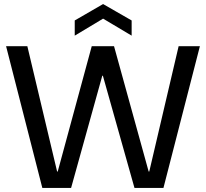

<svg xmlns="http://www.w3.org/2000/svg" viewBox="-20 -928 1017 948"><path d="M189 0 10 -700H115L262 -81H265L433 -700H543L714 -81H717L862 -700H967L787 0H644L488 -554H485L331 0ZM349 -752V-827L489 -908L630 -827V-752L489 -836Z"/></svg>

Font: DM Sans 36pt Medium
Style: Regular
Weight: 500
Designer: Colophon Foundry, Jonny Pinhorn
Foundry: Colophon Foundry
Version: Version 4.004;gftools[0.9.30]